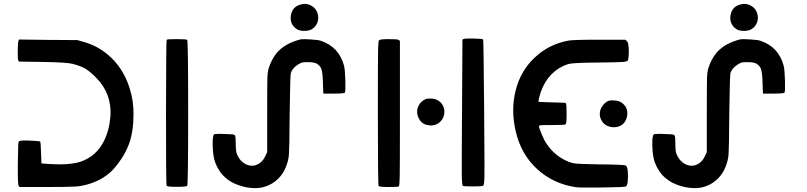

<svg xmlns="http://www.w3.org/2000/svg" viewBox="-20 -972 4206 1001"><path d="M76 -758 79 -766 231 -764 383 -763 418 -753Q486 -734 541 -688Q621 -622 656 -512Q677 -446 676 -375Q676 -286 652.5 -221.5Q629 -157 575 -94Q528 -40 448 -14Q410 -2 375 0.5Q340 3 223 3H82L77 -4Q72 -12 73 -122Q74 -202 75 -217.5Q76 -233 80 -236Q88 -241 136 -239Q183 -237 190 -234Q192 -230 194 -175L196 -120L235 -117Q342 -110 400 -129Q483 -157 523 -239Q551 -296 556 -370Q562 -483 484 -564Q451 -598 426.5 -613Q402 -628 359 -639Q329 -647 203 -649L78 -651L75 -658Q72 -666 72.5 -708Q73 -750 76 -758Z M849 -765Q854 -768 902 -768Q952 -768 956 -764Q961 -758 961 -383Q961 -6 956 -3Q950 2 901 2Q852 2 849 -3Q845 -8 845.5 -384.5Q846 -761 849 -765Z M1549 -949Q1577 -957 1603 -942.5Q1629 -928 1636 -901Q1643 -877 1635 -855Q1627 -833 1606 -820Q1592 -811 1567 -811Q1542 -811 1529 -819Q1489 -845 1496.5 -891.5Q1504 -938 1549 -949ZM1548 -767Q1560 -769 1599 -766.5Q1638 -764 1651 -760Q1748 -728 1774 -628Q1779 -607 1780.5 -551Q1782 -495 1778 -489Q1774 -484 1720 -484H1666L1665 -498Q1665 -505 1663 -557Q1661 -598 1655 -613.5Q1649 -629 1632 -640Q1618 -648 1586 -648Q1563 -648 1556 -646.5Q1549 -645 1536 -637Q1505 -618 1496 -591Q1493 -578 1490 -370Q1489 -202 1486.5 -168.5Q1484 -135 1471 -103Q1457 -66 1429 -39Q1401 -12 1365 0Q1316 17 1249 1Q1139 -26 1102 -125Q1091 -154 1089 -208Q1087 -262 1096 -271Q1100 -275 1134 -274Q1170 -272 1183 -272Q1202 -272 1205.5 -265Q1209 -258 1209 -222Q1209 -181 1216 -167Q1235 -122 1277 -110Q1294 -106 1310 -110Q1347 -121 1364 -160L1373 -179V-384Q1373 -537 1374 -566Q1375 -595 1380 -614Q1394 -659 1421 -694Q1464 -746 1548 -767Z M2398 -769Q2406 -772 2451.5 -771Q2497 -770 2499 -766Q2501 -762 2504 -409.5Q2507 -57 2505 -31Q2503 -9 2500 -4Q2495 0 2447 0Q2398 0 2393 -3Q2388 -6 2387.5 -73.5Q2387 -141 2389 -430L2391 -766ZM1956 -762Q1961 -768 2007 -768Q2053 -768 2058 -764L2065 -759V-381Q2065 -102 2064 -52Q2063 -2 2059 0Q2054 3 2006 3Q1960 3 1954 -2Q1950 -6 1950 -381Q1950 -660 1951 -709Q1952 -758 1956 -762ZM2204 -457Q2207 -458 2231 -458Q2250 -457 2266 -447Q2288 -433 2295 -406Q2300 -384 2292 -363Q2284 -342 2265 -329Q2238 -312 2204 -321Q2174 -329 2161 -360Q2148 -391 2162 -420Q2175 -447 2204 -457Z M2942 -760Q2962 -765 3102 -765H3240L3248 -758Q3256 -750 3257 -729Q3259 -713 3258 -689.5Q3257 -666 3254 -658Q3251 -651 3227 -649Q3203 -647 3099 -646Q2966 -645 2942 -638Q2840 -604 2800 -494Q2791 -466 2789 -454L2787 -441L2832 -439Q2880 -437 2901 -437Q2927 -437 2930 -434Q2934 -430 2934 -379Q2934 -329 2929 -324Q2924 -320 2857 -320Q2809 -320 2799.5 -319Q2790 -318 2790 -314Q2790 -306 2804 -272.5Q2818 -239 2828 -225Q2874 -154 2954 -125Q2970 -120 2989.5 -118.5Q3009 -117 3106 -115Q3236 -114 3242 -109Q3254 -103 3254 -54Q3254 -5 3243 0Q3236 4 3120.5 5.5Q3005 7 2982 4Q2864 -14 2781 -90Q2698 -166 2670 -282Q2642 -397 2668.5 -501Q2695 -605 2769 -673Q2841 -741 2942 -760ZM3155 -447Q3165 -450 3185 -448Q3205 -447 3221 -437Q3258 -410 3249 -365Q3240 -320 3196 -310Q3174 -306 3152.5 -313.5Q3131 -321 3120 -338Q3103 -362 3108 -390Q3111 -408 3125 -425Q3139 -442 3155 -447Z M3841 -949Q3869 -957 3895 -942.5Q3921 -928 3928 -901Q3935 -877 3927 -855Q3919 -833 3898 -820Q3884 -811 3859 -811Q3834 -811 3821 -819Q3781 -845 3788.5 -891.5Q3796 -938 3841 -949ZM3840 -767Q3852 -769 3891 -766.5Q3930 -764 3943 -760Q4040 -728 4066 -628Q4071 -607 4072.5 -551Q4074 -495 4070 -489Q4066 -484 4012 -484H3958L3957 -498Q3957 -505 3955 -557Q3953 -598 3947 -613.5Q3941 -629 3924 -640Q3910 -648 3878 -648Q3855 -648 3848 -646.5Q3841 -645 3828 -637Q3797 -618 3788 -591Q3785 -578 3782 -370Q3781 -202 3778.5 -168.5Q3776 -135 3763 -103Q3749 -66 3721 -39Q3693 -12 3657 0Q3608 17 3541 1Q3431 -26 3394 -125Q3383 -154 3381 -208Q3379 -262 3388 -271Q3392 -275 3426 -274Q3462 -272 3475 -272Q3494 -272 3497.5 -265Q3501 -258 3501 -222Q3501 -181 3508 -167Q3527 -122 3569 -110Q3586 -106 3602 -110Q3639 -121 3656 -160L3665 -179V-384Q3665 -537 3666 -566Q3667 -595 3672 -614Q3686 -659 3713 -694Q3756 -746 3840 -767Z"/></svg>

Font: FoundationOne
Style: Medium
Weight: 500
Version: Version 0.4